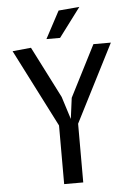

<svg xmlns="http://www.w3.org/2000/svg" viewBox="-62 -1006 725 1052"><g transform="rotate(-5 300.0 -480.0)"><path d="M330 -467.5 474 -750H570L352.5 -323V0H247.5V-322.5L29.5 -750L131.5 -760L275.5 -477L315 -352.5ZM300 -950 415 -960 295 -800H220Z"/></g></svg>

Font: B612
Style: Regular
Weight: 400
Designer: Nicolas Chauveau, Thomas Paillot, Jonathan Favre-Lamarine, Jean-Luc Vinot
Foundry: AIRBUS
Version: Version 1.008